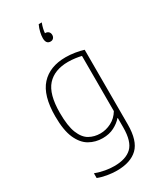

<svg xmlns="http://www.w3.org/2000/svg" viewBox="-255 -894 1005 1205"><g transform="rotate(-30 248.0 -291.0)"><path d="M214.5 230Q182.5 230 145.8 223.8Q109 217.5 80.5 206V172Q117 185 150.2 191Q183.5 197 215 197Q299 197 341.5 156.8Q384 116.5 384 14.5V-53.5H381Q359 -28 323.2 -9.5Q287.5 9 240 9Q188 9 144.8 -15.5Q101.5 -40 75.2 -98.5Q49 -157 49 -259Q49 -409.5 112 -478.8Q175 -548 290 -548Q322 -548 356.8 -542.5Q391.5 -537 418 -528.5V12Q418 130.5 366.2 180.2Q314.5 230 214.5 230ZM242 -24Q282.5 -24 321.2 -43.8Q360 -63.5 384 -103.5V-503.5Q366 -508 340.2 -511.5Q314.5 -515 289 -515Q190 -515 137.5 -456.8Q85 -398.5 85 -263Q85 -167.5 106 -115.8Q127 -64 162.5 -44Q198 -24 242 -24ZM259.5 -680Q226.5 -680 226.5 -723Q226.5 -741 232 -765Q237.5 -789 248.5 -812H270.5Q262.5 -791 258.8 -774.2Q255 -757.5 254 -743H257.5Q271 -743 279.8 -734.2Q288.5 -725.5 288.5 -711Q288.5 -697.5 280.5 -688.8Q272.5 -680 259.5 -680Z"/></g></svg>

Font: Encode Sans SemiCondensed SemiCondensed Thin
Style: Regular
Weight: 100
Width: 4
Designer: Multiple Designers
Foundry: Impallari Type
Version: Version 3.000; ttfautohint (v1.8.3) -l 8 -r 50 -G 200 -x 14 